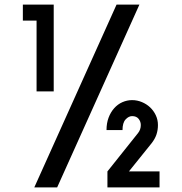

<svg xmlns="http://www.w3.org/2000/svg" viewBox="-20 -820 798 840"><path d="M590 -800 230 0H130L490 -800ZM215 -420H140V-730H80V-800H215ZM678 0H450V-70L584 -238Q596 -253 596 -273Q596 -288 586.5 -300Q577 -312 558 -312Q543 -312 529.5 -297.5Q516 -283 516 -251H446Q446 -281 455 -305Q464 -329 479.5 -346.5Q495 -364 515.5 -373Q536 -382 558 -382Q580 -382 600.5 -373.5Q621 -365 636.5 -350.5Q652 -336 661.5 -316Q671 -296 671 -273Q671 -251 664.5 -231.5Q658 -212 643 -193L544 -70H678Z"/></svg>

Font: Gauge Heavy
Style: Heavy
Weight: 900
Designer: Daniel Pimley
Foundry: Daniel Pimley
Version: Version 2.0